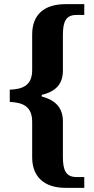

<svg xmlns="http://www.w3.org/2000/svg" viewBox="-20 -780 452 925"><path d="M296 125H386V73H349C296 73 283 38 283 -25V-196C283 -257 251 -297 181 -315V-323C253 -340 283 -379 283 -440V-610C283 -674 296 -708 349 -708H386V-760H296C190 -760 135 -707 135 -614V-442C135 -367 87 -350 27 -348V-289C87 -286 135 -270 135 -193V-22C135 69 190 125 296 125Z"/></svg>

Font: Noto Serif Hebrew SemiCondensed
Style: Bold
Weight: 700
Width: 4
Designer: Monotype Design Team
Foundry: Monotype Imaging Inc.
Version: Version 2.004